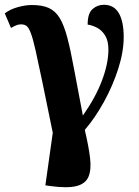

<svg xmlns="http://www.w3.org/2000/svg" viewBox="-24 -564 580 804"><path d="M186 215 166 212 197 -8Q171 -136 153.5 -220Q136 -304 125 -353Q114 -402 105 -425.5Q96 -449 87 -455.5Q78 -462 64 -462Q54 -462 45 -458.5Q36 -455 22 -447L-4 -508Q18 -525 50 -534Q82 -543 110 -543Q153 -543 180.5 -530.5Q208 -518 226 -488.5Q244 -459 258 -406Q272 -353 286.5 -273Q301 -193 323 -80Q377 -157 403.5 -228Q430 -299 430 -356Q430 -392 417 -414Q404 -436 384 -447Q364 -458 343 -461Q343 -508 363.5 -526Q384 -544 411 -544Q453 -544 473.5 -509Q494 -474 494 -409Q494 -347 471 -275.5Q448 -204 411 -137Q374 -70 331 -20Q347 47 353 96Q359 145 347 175Q335 205 297 215Q259 225 186 215Z"/></svg>

Font: Noto Serif
Style: Bold
Weight: 700
Designer: Monotype Design Team
Foundry: Monotype Imaging Inc.
Version: Version 2.014